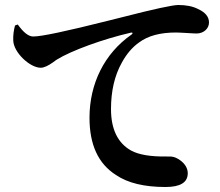

<svg xmlns="http://www.w3.org/2000/svg" viewBox="-20 -740 879 768"><path d="M642 8C701 8 731 -10 731 -47C731 -64 723 -80 707 -94C692 -107 676 -114 659 -114C657 -114 653 -114 648 -114C583 -113 535 -121 504 -138C451 -168 424 -223 424 -304C424 -375 438 -437 467 -489C486 -524 509 -551 536 -570C572 -597 621 -610 684 -610C693 -610 708 -609 727 -608C745 -607 758 -606 766 -606C795 -606 816 -626 816 -650C816 -673 801 -691 772 -704C751 -715 724 -720 693 -720C671 -720 596 -704 468 -671C455 -668 437 -663 412 -657C245 -615 146 -594 113 -594C94 -594 74 -610 51 -642L40 -638C35 -619 32 -599 33 -578C34 -531 99 -469 143 -469C156 -469 173 -477 194 -492C200 -497 205 -500 208 -502C264 -537 393 -584 502 -609C511 -612 513 -606 505 -601C398 -526 338 -406 338 -269C338 -161 373 -85 444 -40C491 -8 557 8 642 8Z"/></svg>

Font: AllPunType Bold
Style: Regular
Weight: 700
Version: 1.0